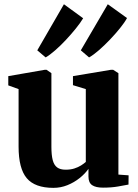

<svg xmlns="http://www.w3.org/2000/svg" viewBox="-20 -874 649 904"><path d="M465 9.5Q431 9.5 413.8 -2.2Q396.5 -14 396.5 -43V-79Q380.5 -56 354.8 -35.5Q329 -15 297.5 -2.2Q266 10.5 231.5 10.5Q144.5 10.5 106 -35Q67.5 -80.5 67.5 -184V-454.5L19 -472V-515.5L191.5 -545.5H199L222 -529.5V-183Q222 -144 228.2 -120.2Q234.5 -96.5 249 -85.8Q263.5 -75 289 -75Q312.5 -75 330.2 -80.8Q348 -86.5 361.5 -95Q375 -103.5 384 -111.5V-454.5L323.5 -473V-515.5L503 -545.5H512.5L537.5 -529.5V-52L585.5 -48.5L585 -5Q567 -1.5 536 4Q505 9.5 465 9.5ZM399 -604 360.5 -637 487.5 -854 578 -789Q567 -768.5 545.2 -741.5Q523.5 -714.5 497.2 -687Q471 -659.5 445.2 -637.2Q419.5 -615 400 -604ZM194.5 -604 155.5 -637 281 -854 371.5 -788Q359 -767 337.2 -740Q315.5 -713 290 -685.8Q264.5 -658.5 239.5 -636.8Q214.5 -615 195.5 -604Z"/></svg>

Font: Merriweather 72pt ExtraBold
Style: Regular
Weight: 800
Version: Version 2.100